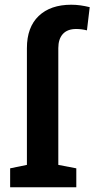

<svg xmlns="http://www.w3.org/2000/svg" viewBox="-20 -792 406 812"><path d="M22.9 0V-80.1L93.8 -94.7V-588.4Q93.8 -676.8 143.6 -724.4Q193.4 -772 281.2 -772Q301.3 -772 320.3 -769.3Q339.4 -766.6 359.4 -761.7L347.7 -663.6Q324.7 -669.4 302.2 -669.4Q265.1 -669.4 245.8 -648.2Q226.6 -627 226.6 -588.4V-94.7L302.7 -80.1V0Z"/></svg>

Font: Roboto Slab SemiBold
Style: Regular
Weight: 600
Designer: Google
Version: Version 2.001; ttfautohint (v1.8.3)